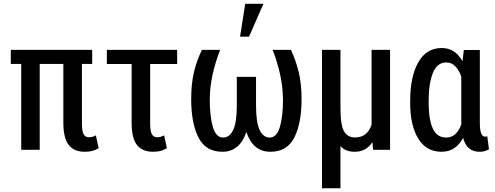

<svg xmlns="http://www.w3.org/2000/svg" viewBox="-20 -792 2615 1015"><path d="M467.3 -454.1H413.1V-139.6Q413.1 -97.7 422.4 -82Q431.6 -66.4 449.7 -66.4Q460.4 -66.4 468 -68.6Q475.6 -70.8 486.8 -76.2L501.5 -8.8Q482.9 2.4 466.3 6.3Q449.7 10.3 427.7 10.3Q371.6 10.3 343.3 -25.6Q314.9 -61.5 314.9 -143.1V-454.1H189.9V0H92.3V-454.1H37.1V-528.3H467.3Z M916.5 -453.6H773.9V-139.6Q773.9 -97.7 783.2 -82Q792.5 -66.4 810.5 -66.4Q821.3 -66.4 828.9 -68.6Q836.4 -70.8 847.7 -76.2L862.3 -8.8Q843.8 2.4 827.1 6.3Q810.5 10.3 788.6 10.3Q732.4 10.3 704.1 -25.6Q675.8 -61.5 675.8 -143.1V-453.6H544.9V-528.3H916.5Z M1143.6 -528.3Q1118.2 -461.9 1104 -398.7Q1089.8 -335.4 1088.9 -268.6Q1088.9 -177.2 1105.2 -121.1Q1121.6 -64.9 1159.7 -64.9Q1193.4 -64.9 1212.6 -104.7Q1231.9 -144.5 1231.9 -233.9V-385.7H1333.5V-233.9Q1333.5 -144.5 1352.8 -104.7Q1372.1 -64.9 1405.3 -64.9Q1442.9 -64.9 1459.5 -120.8Q1476.1 -176.8 1476.1 -268.6Q1474.6 -335.4 1460.7 -398.9Q1446.8 -462.4 1421.4 -528.3H1518.1Q1543.9 -473.1 1559.1 -411.1Q1574.2 -349.1 1574.2 -268.6Q1574.2 -140.1 1535.9 -64.9Q1497.6 10.3 1409.7 10.3Q1363.8 10.3 1332 -15.4Q1300.3 -41 1283.2 -92.3H1281.7Q1264.2 -41 1232.4 -15.4Q1200.7 10.3 1155.8 10.3Q1067.4 10.3 1029.1 -65.2Q990.7 -140.6 990.7 -268.6Q990.7 -349.6 1005.6 -411.6Q1020.5 -473.6 1047.4 -528.3ZM1276.4 -772H1372.6L1296.4 -598.1H1249Z M1779.8 -528.3V-222.7Q1779.8 -130.4 1798.8 -97.9Q1817.9 -65.4 1856 -65.4Q1890.1 -65.4 1911.4 -82.3Q1932.6 -99.1 1944.3 -132.3V-528.3H2042V0H1952.1L1949.2 -38.6L1947.8 -39.1Q1931.2 -14.6 1908.2 -2.2Q1885.3 10.3 1856 10.3Q1831.5 10.3 1813 3.4Q1794.4 -3.4 1779.8 -19.5V203.1H1682.1V-528.3Z M2516.6 -527.8V-147.5Q2516.6 -103 2523.9 -86.2Q2531.2 -69.3 2545.4 -69.3Q2548.3 -69.3 2550.8 -70.1Q2553.2 -70.8 2555.7 -72.3L2564.9 -2.9Q2552.7 4.4 2541.5 7.3Q2530.3 10.3 2515.6 10.3Q2481.9 10.3 2460.4 -7.1Q2439 -24.4 2428.2 -63Q2408.2 -26.4 2380.4 -8.1Q2352.5 10.3 2314 10.3Q2233.9 10.3 2191.2 -59.1Q2148.4 -128.4 2148.4 -247.6V-257.8Q2148.4 -387.2 2191.2 -462.6Q2233.9 -538.1 2314.9 -538.1Q2351.6 -538.1 2378.2 -520.8Q2404.8 -503.4 2423.8 -470.2L2425.3 -470.7L2432.1 -527.8ZM2246.1 -247.6Q2246.1 -162.1 2267.6 -113.5Q2289.1 -64.9 2338.4 -64.9Q2367.2 -64.9 2386.5 -82.5Q2405.8 -100.1 2418.5 -133.8V-147.5V-387.7Q2405.3 -422.9 2386 -442.4Q2366.7 -461.9 2339.4 -461.9Q2290.5 -461.9 2268.3 -406.2Q2246.1 -350.6 2246.1 -257.8Z"/></svg>

Font: Franco
Style: Regular
Weight: 400
Designer: Google
Version: Version 1.200311; 2013